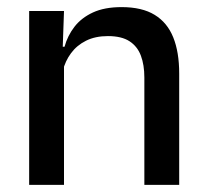

<svg xmlns="http://www.w3.org/2000/svg" viewBox="-20 -520 580 540"><path d="M386 0V-302Q386 -337.5 376.2 -363.5Q366.5 -389.5 344.2 -404Q322 -418.5 283.5 -418.5Q248 -418.5 222 -405.5Q196 -392.5 179.8 -370.5Q163.5 -348.5 156.5 -320.5L140.5 -388.5H161.5Q170 -419.5 189.5 -444.8Q209 -470 241.5 -485Q274 -500 322 -500Q379.5 -500 415 -478.2Q450.5 -456.5 467.2 -415Q484 -373.5 484 -313V0ZM62 0V-489H160L156 -374.5L160 -368.5V0Z"/></svg>

Font: Anek Gurmukhi Medium
Style: Regular
Weight: 500
Designer: Sarang Kulkarni (Gurmukhi), Yesha Goshar (Latin)
Foundry: Ek Type
Version: Version 1.003